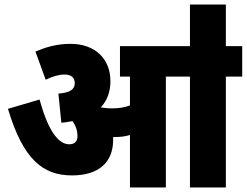

<svg xmlns="http://www.w3.org/2000/svg" viewBox="-20 -825 1086 845"><path d="M478 -210C478 -214 478 -218 478 -222C481 -222 484 -222 486 -222C508 -222 531 -224 552 -231V0H710V-488H816V0H974V-488H1046V-622H974V-805H816V-622H508V-488H552V-361C525 -351 500 -348 473 -348C455 -348 439 -350 425 -352L424 -353C451 -382 466 -420 466 -468C466 -563 402 -632 290 -632C228 -632 181 -617 136 -598L181 -474C211 -489 240 -497 264 -497C294 -497 309 -483 309 -459C309 -432 289 -417 237 -413L250 -285C267 -286 283 -289 299 -292C313 -272 321 -251 321 -225C321 -205 310 -190 285 -190C235 -190 191 -253 154 -387L15 -346C82 -122 170 -53 297 -53C414 -53 478 -110 478 -210Z"/></svg>

Font: Noto Sans Condensed Black
Style: Regular
Weight: 900
Width: 3
Designer: Monotype Design Team
Foundry: Monotype Imaging Inc.
Version: Version 2.013